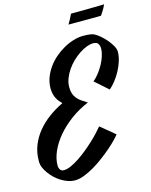

<svg xmlns="http://www.w3.org/2000/svg" viewBox="-183 -1007 929 1180"><g transform="rotate(-15 281.5 -416.5)"><path d="M411.1 -475.1Q429.7 -490.2 447.3 -512.7Q464.8 -535.2 478.5 -560.1Q492.2 -585 500.5 -610.8Q508.8 -636.7 508.8 -659.2Q508.8 -677.2 500.2 -689.7Q491.7 -702.1 469.2 -702.1Q450.2 -702.1 427.2 -693.4Q404.3 -684.6 380.9 -669.2Q357.4 -653.8 335.2 -632.6Q313 -611.3 295.9 -586.4Q278.8 -561.5 268.3 -534.2Q257.8 -506.8 257.8 -479Q257.8 -455.1 263.7 -437.7Q269.5 -420.4 280.8 -407Q292 -393.6 307.9 -382.3Q323.7 -371.1 344.2 -358.9Q282.7 -333 231.2 -295.2Q179.7 -257.3 142.6 -213.4Q105.5 -169.4 84.7 -122.8Q64 -76.2 64 -33.2Q64 -18.1 71.3 -6.6Q78.6 4.9 94.2 4.9Q114.7 4.9 140.1 -6.3Q165.5 -17.6 192.9 -35.6Q220.2 -53.7 247.8 -76.2Q275.4 -98.6 299.6 -121.3Q323.7 -144 342.8 -164.6Q361.8 -185.1 373 -199.2Q402.3 -175.8 423.8 -157.5Q445.3 -139.2 463.9 -124Q455.6 -112.8 436.3 -92.8Q417 -72.8 390.4 -49.8Q363.8 -26.9 332.3 -3.2Q300.8 20.5 268.3 39.6Q235.8 58.6 204.1 70.8Q172.4 83 146 83Q123 83 100.3 75.2Q77.6 67.4 57.1 54.4Q36.6 41.5 19.3 24.7Q2 7.8 -11 -10.3Q-23.9 -28.3 -31.7 -46.4Q-39.6 -64.5 -40 -80.1V-91.8Q-40 -143.1 -22 -188.5Q-3.9 -233.9 27.6 -272.2Q59.1 -310.5 101.3 -341.6Q143.6 -372.6 191.9 -395.5Q183.1 -404.3 174.6 -414.6Q166 -424.8 159.4 -437.7Q152.8 -450.7 148.9 -466.8Q145 -482.9 145 -502.9Q145 -537.1 157.2 -569.8Q169.4 -602.5 189.9 -631.3Q210.4 -660.2 238 -684.1Q265.6 -708 296.4 -725.3Q327.1 -742.7 359.4 -752.4Q391.6 -762.2 421.9 -762.2Q472.2 -762.2 492.2 -752Q508.8 -743.2 528.1 -726.6Q547.4 -710 564 -690.2Q580.6 -670.4 591.8 -650.1Q603 -629.9 603 -613.8Q603 -585.9 593.8 -555.7Q584.5 -525.4 569.3 -496.8Q554.2 -468.3 534.7 -443.1Q515.1 -418 495.1 -400.9ZM596.7 -916Q586.4 -892.6 576.7 -878.2Q566.9 -863.8 560.1 -853Q553.7 -852.5 537.1 -852.5Q520.5 -852.5 499.3 -852.3Q478 -852.1 454.1 -852.1Q430.2 -852.1 409.4 -852.1Q388.7 -852.1 373.3 -852.1Q357.9 -852.1 353 -852.1Q359.9 -864.3 368.7 -879.6Q377.4 -895 385.7 -913.1Q388.2 -913.1 403.8 -913.1Q419.4 -913.1 441.4 -913.3Q463.4 -913.6 488.8 -913.8Q514.2 -914.1 536.9 -914.6Q559.6 -915 575.9 -915.3Q592.3 -915.5 596.7 -916Z"/></g></svg>

Font: Yesteryear
Style: Regular
Weight: 400
Designer: Astigmatic (AOETI)
Foundry: Astigmatic (AOETI)
Version: Version 1.000